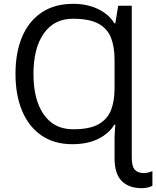

<svg xmlns="http://www.w3.org/2000/svg" viewBox="-20 -744 817 1004"><path d="M363 -724Q436 -724 493 -696.5Q550 -669 578 -622H583L598 -714H669V79Q669 126 685 143.5Q701 161 732 161Q745 161 756 158Q767 155 777 151V227Q767 233 753 236.5Q739 240 721 240Q654 240 616.5 202.5Q579 165 579 83V-20Q579 -39 580.5 -57Q582 -75 583 -92H578Q550 -46 494 -18Q438 10 358 10Q263 10 196.5 -36Q130 -82 95.5 -164.5Q61 -247 61 -358Q61 -469 95.5 -551Q130 -633 197.5 -678.5Q265 -724 363 -724ZM361 -646Q263 -646 209 -569Q155 -492 155 -357Q155 -222 209 -145Q263 -68 362 -68Q450 -68 496.5 -95Q543 -122 561 -169.5Q579 -217 579 -280V-434Q579 -497 561 -545Q543 -593 496 -619.5Q449 -646 361 -646Z"/></svg>

Font: Noto Sans IKEA
Style: Regular
Weight: 400
Designer: Monotype Design Team
Foundry: Monotype Imaging Inc.
Version: Version 2.001